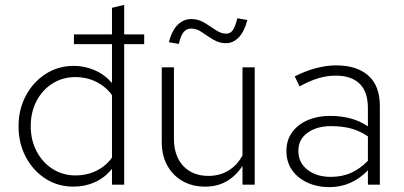

<svg xmlns="http://www.w3.org/2000/svg" viewBox="-20 -757 1654 787"><path d="M281 8Q217 8 166 -25Q115 -58 85.5 -114Q56 -170 56 -239Q56 -308 85.5 -364Q115 -420 166.5 -453.5Q218 -487 283 -487Q327 -487 367.5 -469.5Q408 -452 439 -417V-576H283V-616H439V-725L489 -737V-616H571V-576H489V0H439V-65Q409 -28 368.5 -10Q328 8 281 8ZM289 -38Q337 -38 376 -57.5Q415 -77 439 -111V-367Q415 -401 375.5 -421Q336 -441 289 -441Q237 -441 195.5 -415Q154 -389 130 -343.5Q106 -298 106 -240Q106 -182 130.5 -136Q155 -90 196.5 -64Q238 -38 289 -38Z M821 8Q768 8 728 -15Q688 -38 665.5 -79Q643 -120 643 -174V-481H693V-188Q693 -118 731 -77Q769 -36 835 -36Q879 -36 915 -57Q951 -78 974 -120V-481H1024V0H974V-77Q947 -36 909 -14Q871 8 821 8ZM713 -577 672 -584Q685 -633 709 -656Q733 -679 764 -679Q793 -679 817.5 -664Q842 -649 864 -634Q886 -619 907 -619Q924 -619 934 -633Q944 -647 953 -682L994 -675Q981 -626 958 -603Q935 -580 906 -580Q878 -580 853.5 -595Q829 -610 807.5 -625Q786 -640 764 -640Q745 -640 733 -626Q721 -612 713 -577Z M1330 10Q1280 10 1240 -8.5Q1200 -27 1177 -60Q1154 -93 1154 -138Q1154 -183 1177.5 -215Q1201 -247 1241.5 -264.5Q1282 -282 1332 -282Q1426 -282 1488 -239V-314Q1488 -381 1454 -414Q1420 -447 1356 -447Q1321 -447 1285.5 -436.5Q1250 -426 1208 -403L1188 -444Q1278 -489 1358 -489Q1443 -489 1490 -447Q1537 -405 1537 -323V0H1488V-59Q1457 -26 1417 -8Q1377 10 1330 10ZM1203 -139Q1203 -90 1240.5 -61Q1278 -32 1336 -32Q1383 -32 1420 -49Q1457 -66 1488 -98V-198Q1456 -220 1420 -230Q1384 -240 1337 -240Q1279 -240 1241 -213Q1203 -186 1203 -139Z"/></svg>

Font: Red Hat Text Light
Style: Regular
Weight: 300
Designer: Pentagram, MCKL
Foundry: Pentagram, MCKL
Version: Version 1.023; ttfautohint (v1.8.3)